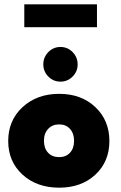

<svg xmlns="http://www.w3.org/2000/svg" viewBox="-20 -857 561 889"><path d="M92.5 -731V-837H429V-731ZM203.8 -615.8Q227 -639.5 260 -639.5Q293 -639.5 316.2 -615.8Q339.5 -592 339.5 -559Q339.5 -526 316.2 -502.5Q293 -479 260 -479Q227 -479 203.8 -502.5Q180.5 -526 180.5 -559Q180.5 -592 203.8 -615.8ZM254 12Q150.5 12 84.2 -48.5Q18 -109 18 -204Q18 -299.5 84.5 -361Q151 -422.5 254 -422.5Q356.5 -422.5 421.5 -361Q486.5 -299.5 486.5 -204Q486.5 -108.5 421.5 -48.2Q356.5 12 254 12ZM254 -129.5Q285.5 -129.5 304.2 -150Q323 -170.5 323 -205Q323 -239 304.2 -260Q285.5 -281 254 -281Q222 -281 202.8 -260Q183.5 -239 183.5 -205Q183.5 -170.5 202.5 -150Q221.5 -129.5 254 -129.5Z"/></svg>

Font: League Spartan ExtraBold
Style: Regular
Weight: 800
Foundry: The League of Moveable Type
Version: Version 2.002